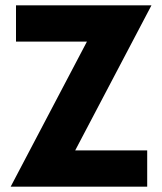

<svg xmlns="http://www.w3.org/2000/svg" viewBox="-20 -700 608 720"><path d="M306 -544H40V-680H548L262 -136H532V0H20Z"/></svg>

Font: Teachers[wght]
Style: Regular
Weight: 400
Designer: Alfredo Marco Pradil & Chank Diesel
Version: Version 1.000;Glyphs 3.1.2 (3151)